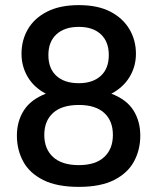

<svg xmlns="http://www.w3.org/2000/svg" viewBox="-20 -718 615 750"><path d="M288 12Q202 12 148.5 -15Q95 -42 70.5 -87.5Q46 -133 46 -188Q46 -244 73 -286.5Q100 -329 159 -352Q112 -377 88 -418Q64 -459 64 -508Q64 -561 89 -604Q114 -647 164 -672.5Q214 -698 288 -698Q362 -698 411 -672.5Q460 -647 485.5 -604Q511 -561 511 -508Q511 -459 486.5 -418Q462 -377 415 -352Q475 -329 501.5 -286.5Q528 -244 528 -188Q528 -133 503.5 -87.5Q479 -42 426 -15Q373 12 288 12ZM288 -73Q353 -73 387 -104.5Q421 -136 421 -191Q421 -246 387 -277Q353 -308 288 -308Q222 -308 187.5 -277Q153 -246 153 -191Q153 -136 187.5 -104.5Q222 -73 288 -73ZM288 -393Q342 -393 373.5 -421.5Q405 -450 405 -503Q405 -555 374 -584Q343 -613 288 -613Q232 -613 200.5 -584Q169 -555 169 -503Q169 -450 200.5 -421.5Q232 -393 288 -393Z"/></svg>

Font: Archivo SemiBold Medium
Style: Regular
Weight: 500
Version: Version 2.001